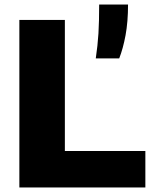

<svg xmlns="http://www.w3.org/2000/svg" viewBox="-20 -828 668 848"><path d="M65.5 0V-740H266.5V-161H622V0ZM403 -570Q411.5 -627 414.8 -680.2Q418 -733.5 418 -808H545.5Q545.5 -731.5 534.5 -672.2Q523.5 -613 506.5 -570Z"/></svg>

Font: Encode Sans SemiExpanded SemiExpanded ExtraBold
Style: Regular
Weight: 800
Width: 6
Designer: Multiple Designers
Foundry: Impallari Type
Version: Version 3.000; ttfautohint (v1.8.3) -l 8 -r 50 -G 200 -x 14 